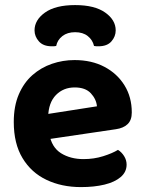

<svg xmlns="http://www.w3.org/2000/svg" viewBox="-20 -736 582 771"><path d="M126.8 -170.1 121.3 -270.4 369.3 -309.1Q366.8 -337.5 345 -361.2Q323.2 -384.9 279.9 -384.9Q234.6 -384.9 204.7 -354.5Q174.9 -324 173.4 -267.6L177.9 -198.5Q187.2 -144.4 225.1 -120.7Q263 -97.1 315.4 -97.1Q357.4 -97.1 394.4 -108.8Q431.5 -120.5 453.8 -134.2Q468.6 -125 478.5 -109Q488.4 -93 488.4 -75Q488.4 -45.3 464.6 -25Q440.8 -4.7 399.6 5.3Q358.4 15.3 305.3 15.3Q227.6 15.3 166.5 -13.9Q105.4 -43 70.4 -101.2Q35.3 -159.3 35.3 -246.2Q35.3 -310 55.6 -357.2Q75.9 -404.3 110.4 -434.6Q144.8 -464.8 188.5 -479.8Q232.1 -494.8 279.4 -494.8Q348 -494.8 399.4 -467.6Q450.8 -440.5 480 -393.2Q509.2 -346 509.2 -284.4Q509.2 -253.3 492.3 -237.4Q475.5 -221.4 445.3 -217.1ZM281.6 -606.7Q250.6 -606.7 230.6 -591.2Q210.6 -575.8 205.6 -551.4Q201.1 -550.4 197 -550.2Q192.9 -550.1 187.9 -550.1Q153.6 -550.1 136.2 -569.9Q118.7 -589.6 118.7 -614Q118.7 -655.6 160.7 -685.6Q202.7 -715.6 281.6 -715.6Q360.1 -715.6 402.3 -685.7Q444.6 -655.8 444.6 -614Q444.6 -589.6 427.5 -569.9Q410.4 -550.1 375.4 -550.1Q371.2 -550.1 366.8 -550.2Q362.4 -550.4 357.6 -551.4Q351.9 -575.8 332.4 -591.2Q312.9 -606.7 281.6 -606.7Z"/></svg>

Font: Baloo Bhaijaan 2
Style: Regular
Weight: 400
Designer: Sanskriti Dholi, Noopur Datye and Ek Type
Foundry: Ek Type
Version: Version 1.701